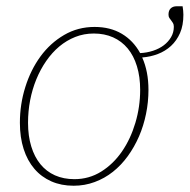

<svg xmlns="http://www.w3.org/2000/svg" viewBox="-20 -587 606 613"><path d="M217.5 -15Q264.5 -15 303.2 -39.2Q342 -63.5 369.5 -103.5Q397 -143.5 412.2 -194.8Q427.5 -246 427.5 -300Q427.5 -342 417.2 -375.5Q407 -409 387.8 -432.2Q368.5 -455.5 341 -467.8Q313.5 -480 279.5 -480Q248 -480 220.2 -469Q192.5 -458 169.2 -438.5Q146 -419 127.5 -392.2Q109 -365.5 96 -333.8Q83 -302 76.2 -266.8Q69.5 -231.5 69.5 -195Q69.5 -153 79.8 -119.5Q90 -86 109 -62.8Q128 -39.5 155.5 -27.2Q183 -15 217.5 -15ZM563 -567Q564 -561 564.8 -553.2Q565.5 -545.5 565.5 -540Q565.5 -506 554.8 -481.5Q544 -457 525.8 -440.2Q507.5 -423.5 483.8 -414.5Q460 -405.5 434 -403.5Q454 -359 454 -300Q454 -261 446.2 -223.2Q438.5 -185.5 423.8 -151.5Q409 -117.5 388 -88.5Q367 -59.5 340.5 -38.5Q314 -17.5 282.2 -5.8Q250.5 6 215 6Q175.5 6 143.8 -8Q112 -22 89.8 -48Q67.5 -74 55.5 -111.2Q43.5 -148.5 43.5 -195Q43.5 -254 60.8 -309Q78 -364 109.2 -406.8Q140.5 -449.5 184.5 -475.2Q228.5 -501 282 -501Q332 -501 368.8 -479.2Q405.5 -457.5 427.5 -417.5Q449 -418.5 468.8 -425Q488.5 -431.5 503 -442.5Q517.5 -453.5 526.2 -468.5Q535 -483.5 535 -501.5Q535 -509 532.2 -513.5Q529.5 -518 526.5 -521.8Q523.5 -525.5 520.8 -529.5Q518 -533.5 518 -540.5Q518 -553.5 525 -560.2Q532 -567 544 -567Z"/></svg>

Font: Lato ExtraLight
Style: Italic
Weight: 275
Italic angle: -7°
Designer: Lukasz Dziedzic with Adam Twardoch and Botio Nikoltchev
Foundry: tyPoland Lukasz Dziedzic
Version: Version 2.015; 2015-08-06; http://www.latofonts.com/